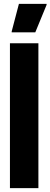

<svg xmlns="http://www.w3.org/2000/svg" viewBox="-20 -965 259 985"><path d="M31 0V-743H177V0ZM40 -799V-804L77 -945H219V-940L161 -799Z"/></svg>

Font: Saira ExtraCondensed Black
Style: Regular
Weight: 900
Width: 2
Designer: Hector Gatti with collaboration of the Omnibus-Type team
Foundry: Omnibus-Type
Version: Version 1.101